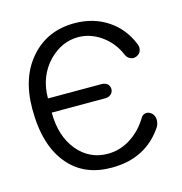

<svg xmlns="http://www.w3.org/2000/svg" viewBox="-88 -619 676 715"><g transform="rotate(-15 250.0 -261.0)"><path d="M93.8 -239.3H300.8Q314.5 -239.3 323.2 -248Q331.1 -255.9 331.1 -266.6Q331.1 -278.3 323.2 -286.1Q314.5 -293.9 300.8 -293.9H93.8Q93.8 -378.9 148.4 -435.5Q198.2 -485.4 260.7 -485.4Q305.7 -485.4 346.7 -458Q390.6 -427.7 411.1 -378.9Q417 -364.3 429.7 -359.4Q440.4 -354.5 452.1 -359.4Q463.9 -364.3 468.8 -375Q474.6 -387.7 468.8 -402.3Q443.4 -465.8 389.6 -502Q334 -539.1 260.7 -539.1Q158.2 -539.1 93.8 -467.8Q27.3 -394.5 27.3 -270.5Q27.3 -127 93.8 -51.8Q153.3 16.6 256.8 16.6Q324.2 16.6 373 -8.8Q423.8 -34.2 459 -87.9Q466.8 -105.5 463.9 -120.1Q460.9 -133.8 451.2 -140.6Q441.4 -148.4 429.7 -146.5Q418 -144.5 411.1 -131.8Q386.7 -91.8 349.6 -66.4Q306.6 -37.1 256.8 -37.1Q186.5 -37.1 140.6 -91.8Q93.8 -148.4 93.8 -239.3Z"/></g></svg>

Font: GulimChe
Style: Regular
Weight: 400
Monospace: yes
Version: Version 2.21